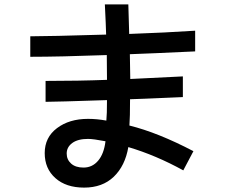

<svg xmlns="http://www.w3.org/2000/svg" viewBox="-20 -812 1040 870"><path d="M282.2 -116.2Q282.2 -88.9 302.2 -70.8Q322.3 -52.7 358.4 -52.7Q398.4 -52.7 424.8 -84Q451.2 -115.2 458 -171.9Q402.3 -182.6 378.9 -182.6Q333 -182.6 307.6 -164.1Q282.2 -145.5 282.2 -116.2ZM186.5 -350.6V-445.3Q336.9 -445.3 464.8 -450.2Q464.8 -531.2 463.9 -562.5Q250 -554.7 117.2 -554.7V-647.5Q199.2 -647.5 460.9 -655.3Q460 -695.3 455.1 -792H561.5Q564.5 -693.4 565.4 -658.2Q731.4 -664.1 864.3 -672.9V-579.1Q654.3 -569.3 568.4 -566.4Q570.3 -494.1 570.3 -454.1Q590.8 -455.1 808.6 -465.8V-372.1Q585.9 -362.3 569.3 -362.3Q569.3 -280.3 566.4 -243.2Q696.3 -210.9 856.4 -127L810.5 -40Q686.5 -108.4 561.5 -145.5Q546.9 -60.5 495.6 -11.2Q444.3 38.1 361.3 38.1Q279.3 38.1 231 -4.9Q182.6 -47.9 182.6 -118.2Q182.6 -189.5 238.3 -231.4Q293.9 -273.4 378.9 -273.4Q418.9 -273.4 461.9 -265.6Q464.8 -293 464.8 -358.4Q230.5 -350.6 186.5 -350.6Z"/></svg>

Font: Gothic A1 SemiBold
Style: Regular
Weight: 600
Version: Version 2.50